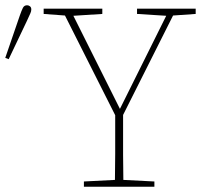

<svg xmlns="http://www.w3.org/2000/svg" viewBox="-55 -710 790 730"><path d="M466 -657V-677H689V-657L603 -651L413 -273Q413 -219 413 -183Q413 -147 413 -121.5Q413 -96 413.5 -74.5Q414 -53 414 -26L532 -20V0H264V-20L382 -26Q382 -55 382.5 -77.5Q383 -100 383 -125Q383 -150 383 -185Q383 -220 383 -272L192 -651L111 -657V-677H334V-657L224 -650L401 -296L577 -650ZM-35 -490 20 -650Q27 -670 32 -680Q37 -690 48 -690Q54 -690 59 -686Q64 -682 64 -674Q64 -667 60.5 -659.5Q57 -652 48 -632L-22 -485Z"/></svg>

Font: Source Serif Pro ExtraLight
Style: Regular
Weight: 200
Designer: Frank Grießhammer
Foundry: Adobe Systems Incorporated
Version: Version 3.001;hotconv 1.0.111;makeotfexe 2.5.65597